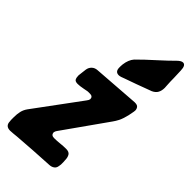

<svg xmlns="http://www.w3.org/2000/svg" viewBox="-314 -970 1031 1031"><g transform="rotate(45 201.0 -455.0)"><path d="M225 -623Q216 -620 209 -620Q182 -620 182 -652V-662Q182 -673 183 -676Q188 -715 208 -738L249 -778Q281 -808 311 -835Q341 -862 369 -890L373 -894Q392 -913 405 -913Q426 -913 427 -874L429 -821Q429 -807 429.5 -792Q430 -777 431 -763L432 -747Q432 -725 423.5 -709.5Q415 -694 395 -685L376 -678Q310 -653 244 -630ZM-29 -33Q-30 -37 -30 -41Q-30 -45 -30 -49V-64Q-30 -86 -25.5 -106Q-21 -126 -8 -144L183 -403Q191 -413 192 -421Q192 -441 170 -441H157Q153 -441 150 -440.5Q147 -440 143 -439L132 -437Q131 -437 130 -436.5Q129 -436 127 -436Q102 -431 86 -431Q67 -431 62 -441Q57 -451 57 -467Q59 -480 60 -492.5Q61 -505 63 -517Q66 -535 78.5 -546.5Q91 -558 110 -559L371 -578H375Q393 -578 399.5 -569Q406 -560 406 -549Q406 -542 405 -539Q400 -507 391 -478.5Q382 -450 362 -422L188 -176Q182 -169 179 -158Q179 -136 202 -136Q224 -136 246 -138.5Q268 -141 289 -141Q312 -141 320 -127.5Q328 -114 328 -94L329 -81V-62Q329 -57 327 -49Q325 -33 314 -25Q303 -17 287 -16Q169 -10 55 -1Q43 0 30.5 1.5Q18 3 7 3Q-29 3 -29 -33Z"/></g></svg>

Font: Bangerz 2
Style: Regular
Weight: 400
Designer: vernon adams
Foundry: Vernon Adams
Version: Version 2.10;December 28, 2023;FontCreator 13.0.0.2683 64-bi